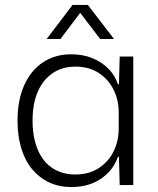

<svg xmlns="http://www.w3.org/2000/svg" viewBox="-20 -750 641 778"><path d="M268 8Q220 8 180 -10.5Q140 -29 111 -63.5Q82 -98 66.5 -148Q51 -198 51 -261Q51 -345 78.5 -405.5Q106 -466 155 -498Q204 -530 268 -530Q316 -530 354 -514.5Q392 -499 419 -472Q446 -445 458 -408H462L465 -521H520V0H465L462 -115H458Q439 -60 389.5 -26Q340 8 268 8ZM285 -43Q341 -43 380.5 -69Q420 -95 440.5 -137Q461 -179 461 -228V-295Q461 -344 440.5 -386Q420 -428 380.5 -454Q341 -480 286 -480Q233 -480 194 -454Q155 -428 133.5 -379.5Q112 -331 112 -261Q112 -193 133 -143.5Q154 -94 193 -68.5Q232 -43 285 -43ZM169 -592 274 -730H336L442 -592H386L305 -698L225 -592Z"/></svg>

Font: Mona Sans Light
Style: Regular
Weight: 300
Designer: Deni Anggara
Foundry: GitHub
Version: Version 2.000